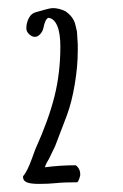

<svg xmlns="http://www.w3.org/2000/svg" viewBox="-20 -785 304 474"><path d="M37 -347V-350Q47 -361 59 -394L67 -416Q100 -489 114.5 -547Q129 -605 129 -670Q129 -704 121 -722Q113 -740 99 -741Q91 -737 87 -715Q85 -707 79 -700.5Q73 -694 66 -694Q59 -694 52 -700.5Q45 -707 45 -715Q45 -728 51 -740Q57 -752 69 -755Q79 -758 92 -761.5Q105 -765 110 -765Q126 -765 142 -757Q156 -747 162 -735Q165 -730 167 -720Q169 -710 170 -707L172 -675V-660Q172 -621 164.5 -576.5Q157 -532 145 -500L116 -424Q113 -417 101 -393Q99 -390 95.5 -383.5Q92 -377 91 -372Q128 -377 167 -377Q179 -368 178 -352Q175 -339 171 -335Q137 -335 119 -333Q100 -331 76 -331Q55 -331 46 -335Q37 -339 37 -347Z"/></svg>

Font: Amatic SC
Style: Bold
Weight: 700
Designer: Multiple Designers
Foundry: Vernon Adams
Version: Version 2.505